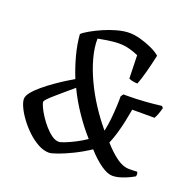

<svg xmlns="http://www.w3.org/2000/svg" viewBox="-126 -853 1007 986"><g transform="rotate(20 377.5 -360.0)"><path d="M240.1 0Q210 0 179.5 -16.7Q148.9 -33.5 121.1 -59.7Q93.4 -85.9 71.5 -115.5Q49.6 -145.1 37.1 -172Q24.6 -198.9 24.6 -216.2Q24.6 -232.8 41.6 -253.8Q58.7 -274.9 85.7 -297.4Q112.8 -320 142.5 -340.8Q172.3 -361.7 198 -377.7Q223.7 -393.6 238.3 -401.8Q216 -456.8 200.7 -514.1Q185.3 -571.4 181 -627Q192 -638 219 -653.5Q246 -669 281 -684.5Q316 -700 353 -710Q389.9 -720 420 -720Q446.5 -720 479.5 -711Q512.5 -702 543.1 -688Q573.7 -674 591.7 -658Q580.9 -608 568.4 -561.6Q555.8 -515.2 545.5 -489.2Q536.4 -489.2 526.8 -490.6Q517.2 -492 509.5 -494.5Q501.8 -497 498 -499L494.5 -625.6Q460 -640.5 430.7 -646.4Q401.4 -652.3 365.7 -649.7Q330 -647.1 274.2 -636.2Q273.1 -589.5 288.1 -533.8Q303 -478 330.2 -420Q357.3 -361.9 393.4 -306.6Q429.5 -251.4 469.5 -204.1Q477.6 -239.8 481 -276.2Q484.5 -312.6 486 -344.8Q487.6 -377.1 487 -397.9L496.8 -412.2H522.3Q566.3 -412.2 615.7 -415.8Q665.1 -419.4 703.5 -424.4L711.5 -415.6Q705.2 -391.2 699.7 -377.8Q694.2 -364.4 688.4 -354H566.5Q561.5 -324.1 553.7 -287.4Q545.9 -250.6 535.6 -215.9Q525.3 -181.1 513.9 -155.2Q551.7 -112.9 586.7 -87.5Q621.7 -62 656.7 -62Q665.2 -62 675.5 -62.3Q685.7 -62.5 698.6 -63.4Q701.6 -61.4 702.7 -54.7Q703.9 -48.1 701.9 -39Q697.9 -36 678.7 -26.5Q659.6 -17 633.9 -8.5Q608.2 0 585.5 0Q559.8 0 523.9 -24.7Q488 -49.3 447.6 -94.1Q406.1 -66.5 362.6 -45.2Q319.1 -23.8 285.6 -11.9Q252.1 0 240.1 0ZM267.7 -69.9Q277 -69.9 300.1 -79Q323.3 -88.1 352.5 -103.1Q381.7 -118.1 408.1 -136.1Q367.1 -181.5 327.3 -239.9Q287.4 -298.2 257.4 -361Q231.5 -339.4 207.8 -319Q184.1 -298.6 164.8 -281.8Q145.4 -265 134.2 -253.1Q122.9 -241.2 122.9 -236Q122.9 -227.5 131.7 -208.1Q140.6 -188.6 155.8 -165.2Q171 -141.7 189.9 -120.2Q208.7 -98.6 228.8 -84.2Q249 -69.9 267.7 -69.9Z"/></g></svg>

Font: Texturina Medium
Style: Italic
Weight: 500
Italic angle: -11°
Designer: Guillermo Torres Carreño
Foundry: Omnibus-Type
Version: Version 1.002